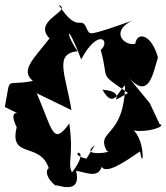

<svg xmlns="http://www.w3.org/2000/svg" viewBox="-51 -766 688 795"><path d="M569 -339 486 -440C567 -355 582 -462 603 -528C577 -623 518 -638 509 -585C466 -573 403 -634 495 -680C305 -613 324 -624 310 -643C284 -712 276 -617 192 -746C252 -721 81 -682 154 -607C88 -522 32 -475 85 -431C-34 -406 -4 -461 -31 -323L135 -241C10 -321 -16 -313 18 -239C-16 -97 133 -192 157 -44C173 -98 103 -60 180 4C165 -13 291 55 264 -59C313 -50 353 -28 370 -75C389 -44 463 -94 529 -139C545 -31 556 -245 463 -240C520 -201 648 -243 610 -252ZM307 -109C212 -130 339 -172 247 -52C227 -94 255 -115 236 -255C167 -159 167 -228 101 -380L245 -310C219 -463 173 -543 270 -554C216 -632 225 -681 285 -520C358 -655 408 -595 366 -559C403 -429 352 -469 479 -381C369 -319 496 -383 373 -395C420 -311 437 -388 467 -413C463 -191 342 -230 392 -140C430 -138 271 -112 342 -165Z"/></svg>

Font: Asimov Silicon
Style: Regular
Weight: 400
Designer: Google
Version: Version 2.000980; 2014